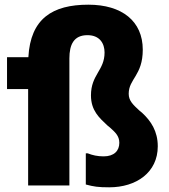

<svg xmlns="http://www.w3.org/2000/svg" viewBox="-20 -791 719 819"><path d="M586 -310 575 -319C548 -344 529 -361 529 -391C529 -455 589 -469 589 -579C589 -701 500 -771 357 -771C204 -771 110 -712 101 -547H10V-411H100V0H276V-542C276 -601 295 -641 353 -641C406 -641 426 -605 426 -567C426 -490 368 -473 368 -384C368 -319 404 -288 438 -256L449 -247C470 -228 489 -212 489 -182C489 -148 467 -124 422 -124C396 -124 374 -129 354 -137H346V-4C380 5 398 8 446 8C561 8 653 -55 653 -167C653 -231 624 -275 586 -310Z"/></svg>

Font: Kufam Arabic Latin Roman Bold
Style: Regular
Weight: 700
Designer: Wael Morcos & Artur Schmal
Version: Version 1.200;PS 001.200;hotconv 1.0.88;makeotf.lib2.5.64775